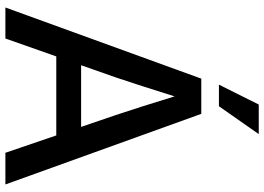

<svg xmlns="http://www.w3.org/2000/svg" viewBox="-154 -827 981 713"><g transform="rotate(90 336.5 -470.5)"><path d="M272 -727.5 7.8 0H123L189.5 -189H482.9L547.4 0H665L402.8 -727.5ZM407.2 -410.2 451.2 -281.2H222.2L267.6 -410.2C287.6 -470.2 308.6 -534.2 337.9 -628.4C366.7 -534.2 387.2 -470.2 407.2 -410.2ZM368.2 -940.9 294.4 -793H374.5L478 -940.9Z"/></g></svg>

Font: Inteeer Medium
Style: Regular
Weight: 500
Designer: Rasmus Andersson
Foundry: rsms
Version: Version 4.001;Glyphs 3.4 (3402)